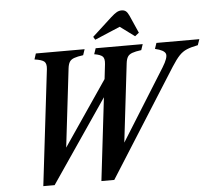

<svg xmlns="http://www.w3.org/2000/svg" viewBox="-62 -1037 1248 1116"><g transform="rotate(-5 562.0 -479.0)"><path d="M145.5 10.5 225.5 -665Q229 -697 215.5 -709.2Q202 -721.5 158.5 -727.5L169.5 -761.5H454L442.5 -727.5Q408.5 -723 389.8 -716.2Q371 -709.5 362.8 -696.5Q354.5 -683.5 351.5 -659L297.5 -201L554.5 -578.5L564.5 -665Q568 -697 555.8 -709.2Q543.5 -721.5 507 -727.5L518.5 -761.5H793L781.5 -727.5Q747 -723 728.5 -716.2Q710 -709.5 701.8 -696.5Q693.5 -683.5 690.5 -659L636.5 -200.5L896.5 -617Q930.5 -672 922.8 -693.8Q915 -715.5 861.5 -727.5L873 -761.5H1123.5L1111.5 -727.5Q1071 -719.5 1046.5 -709.2Q1022 -699 1002 -678Q982 -657 955.5 -615.5L559.5 10.5H484.5L543.5 -491L550 -486L211.5 10.5ZM520.5 -811 510 -828.5 623.5 -932.5Q645.5 -952.5 659.2 -960Q673 -967.5 687.5 -967.5Q703 -967.5 712.8 -959.5Q722.5 -951.5 731 -932.5L776.5 -829.5L753 -811L668.5 -873.5Z"/></g></svg>

Font: Libre Caslon Condensed
Style: Italic
Weight: 400
Italic angle: -22.583°
Designer: Pablo Impallari, Rodrigo Fuenzalida, Katja Schimmel, Ertekin Erdin
Foundry: Pablo Impallari, Rodrigo Fuenzalida
Version: Version 2.000;gftools[0.9.33]